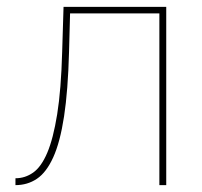

<svg xmlns="http://www.w3.org/2000/svg" viewBox="-20 -539 588 559"><path d="M25 0V-20Q53 -20 76.5 -36.5Q100 -53 117.5 -94Q135 -135 146.5 -206.5Q158 -278 161 -388L165 -519H464V0H444V-500H184L181 -388Q178 -275 166.5 -200Q155 -125 135 -81Q115 -37 87.5 -18.5Q60 0 25 0Z"/></svg>

Font: Raleway Thin
Style: Regular
Weight: 100
Designer: Matt McInerney, Pablo Impallari, Rodrigo Fuenzalida
Foundry: Matt McInerney, Pablo Impallari, Rodrigo Fuenzalida
Version: Version 4.026